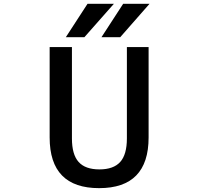

<svg xmlns="http://www.w3.org/2000/svg" viewBox="-20 -979 1040 1010"><path d="M241.2 -255.9V-731.4H358.4V-251Q358.4 -166 393.6 -127Q428.7 -87.9 502.9 -87.9Q577.1 -87.9 612.3 -127Q647.5 -166 647.5 -251V-731.4H761.7V-255.9Q761.7 10.7 501.5 10.7Q241.2 10.7 241.2 -255.9ZM440.4 -959H579.1L423.8 -783.2H326.2ZM627.9 -959H766.6L612.3 -783.2H513.7Z"/></svg>

Font: Gen Shin Gothic Monospace Medium
Style: Regular
Weight: 500
Designer: [Source Han Sans]
Ryoko NISHIZUKA  (kana & ideographs); Paul D. Hunt (Latin, Greek & Cyrillic); Wenlong ZHANG  (bopomofo
Version: Version 1.002.20150607